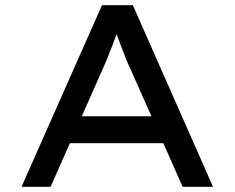

<svg xmlns="http://www.w3.org/2000/svg" viewBox="-20 -720 904 740"><path d="M63 0 373 -700H492L801 0H684L482 -456Q475 -469 466.5 -491Q458 -513 448.5 -537.5Q439 -562 430.5 -585.5Q422 -609 416 -626L444 -627Q436 -606 427.5 -583Q419 -560 410 -536.5Q401 -513 392 -491.5Q383 -470 375 -452L175 0ZM199 -168 240 -272H613L643 -168Z"/></svg>

Font: Lexend Giga
Style: Regular
Weight: 400
Designer: Bonnie Shaver-Troup, Thomas Jockin
Foundry: Lexend
Version: Version 1.007